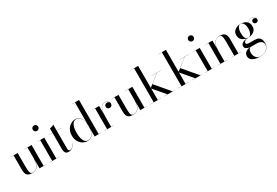

<svg xmlns="http://www.w3.org/2000/svg" viewBox="81 -2077 5268 3653"><g transform="rotate(-30 2715.5 -250.0)"><path d="M488 -2.5H548V0H397.5V-171Q393 -127.5 378.2 -86Q363.5 -44.5 329.5 -17.2Q295.5 10 234.5 10Q176 10 145.5 -9.8Q115 -29.5 104 -63.5Q93 -97.5 93 -141V-457.5H32V-460H182.5V-152Q182.5 -110 186 -74.2Q189.5 -38.5 202.5 -16.8Q215.5 5 243.5 5Q296.5 5 327.5 -19.8Q358.5 -44.5 373.5 -82.5Q388.5 -120.5 393 -162Q397.5 -203.5 397.5 -237V-457.5H327.5V-460H488Z M652.5 -700Q652.5 -725 670 -742.5Q687.5 -760 712.5 -760Q737 -760 754.8 -742.5Q772.5 -725 772.5 -700Q772.5 -675.5 754.8 -657.8Q737 -640 712.5 -640Q687.5 -640 670 -657.8Q652.5 -675.5 652.5 -700ZM616.5 -2.5H677V-457.5H616.5V-460H767V-2.5H827V0H616.5Z M1176.5 -101.5Q1158.5 -53.5 1122.2 -23.2Q1086 7 1040 7Q999 7 979.8 -11Q960.5 -29 954.8 -56.2Q949 -83.5 949 -111V-457.5H876V-460H949V-560Q971.5 -560 997.8 -569.5Q1024 -579 1039 -590V-460H1146V-457.5H1039V-72.5Q1039 -35 1047.8 -22.2Q1056.5 -9.5 1077 -9.5Q1105.5 -9.5 1132.2 -37.5Q1159 -65.5 1174 -101.5Z M1759 -2.5V0H1608V-178Q1599 -88.5 1559 -39.8Q1519 9 1452.5 9Q1398 9 1349.5 -19.5Q1301 -48 1270.8 -101.5Q1240.5 -155 1240.5 -230Q1240.5 -305 1270.8 -358.8Q1301 -412.5 1349.5 -441.2Q1398 -470 1452.5 -470Q1519 -470 1559 -420.8Q1599 -371.5 1608 -282V-747.5H1548V-750H1698.5V-2.5ZM1608 -230Q1608 -345 1567 -403.5Q1526 -462 1467.5 -462Q1425.5 -462 1398.5 -432Q1371.5 -402 1358.5 -349.5Q1345.5 -297 1345.5 -230Q1345.5 -163 1358.5 -110.8Q1371.5 -58.5 1398.5 -28.5Q1425.5 1.5 1467.5 1.5Q1526 1.5 1567 -56.8Q1608 -115 1608 -230Z M1822.5 -2.5H1883.5V-457.5H1822.5V-460H1973V-285Q1977 -335 1990.2 -377.2Q2003.5 -419.5 2030 -444.8Q2056.5 -470 2100.5 -470Q2142.5 -470 2166.8 -445.8Q2191 -421.5 2191 -389Q2191 -363.5 2175.8 -345.8Q2160.5 -328 2133 -328Q2104.5 -328 2088.8 -343.5Q2073 -359 2073 -381.5Q2073 -411 2092 -426Q2111 -441 2132.5 -441Q2150.5 -441 2164.2 -432.8Q2178 -424.5 2185 -411Q2177.5 -435 2155.5 -451.2Q2133.5 -467.5 2100.5 -467.5Q2061.5 -467.5 2036.5 -446.5Q2011.5 -425.5 1997.5 -390.2Q1983.5 -355 1978.2 -311.5Q1973 -268 1973 -222.5V-2.5H2033V0H1822.5Z M2702.5 -2.5H2762.5V0H2612V-171Q2607.5 -127.5 2592.8 -86Q2578 -44.5 2544 -17.2Q2510 10 2449 10Q2390.5 10 2360 -9.8Q2329.5 -29.5 2318.5 -63.5Q2307.5 -97.5 2307.5 -141V-457.5H2246.5V-460H2397V-152Q2397 -110 2400.5 -74.2Q2404 -38.5 2417 -16.8Q2430 5 2458 5Q2511 5 2542 -19.8Q2573 -44.5 2588 -82.5Q2603 -120.5 2607.5 -162Q2612 -203.5 2612 -237V-457.5H2542V-460H2702.5Z M2826 -2.5H2907V-747.5H2826V-750H2996.5V-267L3237.5 -457.5H3125V-460H3328.5V-457.5H3241L3058.5 -312.5L3322.5 -2.5H3363V0H3135.5V-2.5H3209L2996.5 -252.5V-2.5H3066.5V0H2826Z M3436.5 -2.5H3517.5V-747.5H3436.5V-750H3607V-267L3848 -457.5H3735.5V-460H3939V-457.5H3851.5L3669 -312.5L3933 -2.5H3973.5V0H3746V-2.5H3819.5L3607 -252.5V-2.5H3677V0H3436.5Z M4068 -700Q4068 -725 4085.5 -742.5Q4103 -760 4128 -760Q4152.5 -760 4170.2 -742.5Q4188 -725 4188 -700Q4188 -675.5 4170.2 -657.8Q4152.5 -640 4128 -640Q4103 -640 4085.5 -657.8Q4068 -675.5 4068 -700ZM4032 -2.5H4092.5V-457.5H4032V-460H4182.5V-2.5H4242.5V0H4032Z M4311.5 -2.5H4372.5V-457.5H4311.5V-460H4462V-284Q4464.5 -317 4473.2 -350Q4482 -383 4499.8 -410Q4517.5 -437 4548 -453.5Q4578.5 -470 4625 -470Q4683.5 -470 4714.2 -450.5Q4745 -431 4756.2 -396.8Q4767.5 -362.5 4767.5 -319V-2.5H4827.5V0H4617V-2.5H4677V-308Q4677 -350 4673.5 -385.8Q4670 -421.5 4657.2 -443.2Q4644.5 -465 4616.5 -465Q4563 -465 4532 -440.2Q4501 -415.5 4486 -377.5Q4471 -339.5 4466.5 -298Q4462 -256.5 4462 -223V-2.5H4522V0H4311.5Z M4912 -71.5Q4912 -117.5 4953.5 -141Q4995 -164.5 5056 -168.5Q5019 -173 4984.5 -189.8Q4950 -206.5 4927.5 -238Q4905 -269.5 4905 -318.5Q4905 -373.5 4933 -406.8Q4961 -440 5002.2 -454.8Q5043.5 -469.5 5084 -469.5Q5123 -469.5 5162 -456Q5201 -442.5 5227 -412Q5248.5 -442 5276.5 -453.5Q5304.5 -465 5325.5 -465Q5362.5 -465 5383.2 -441.5Q5404 -418 5404 -389.5Q5404 -357.5 5386.8 -346Q5369.5 -334.5 5351 -334.5Q5332 -334.5 5316.2 -347.5Q5300.5 -360.5 5300.5 -385Q5300.5 -410 5316.8 -420.8Q5333 -431.5 5351 -431.5Q5365.5 -431.5 5379.5 -424.8Q5393.5 -418 5399.5 -405.5Q5394.5 -427.5 5376 -445Q5357.5 -462.5 5326 -462.5Q5303.5 -462.5 5276.5 -451Q5249.5 -439.5 5228.5 -410Q5242 -393 5250 -370.2Q5258 -347.5 5258 -318.5Q5258 -263 5231.5 -229.8Q5205 -196.5 5164.8 -181.8Q5124.5 -167 5084 -167Q5081.5 -167 5079 -167Q5057.5 -166 5034.8 -159.8Q5012 -153.5 4996 -140.2Q4980 -127 4980 -106Q4980 -80 5008.2 -74.8Q5036.5 -69.5 5077 -69.5Q5103.5 -69.5 5117.5 -70Q5131.5 -70.5 5152.5 -70.5Q5181 -70.5 5208.2 -65.5Q5235.5 -60.5 5258 -45Q5280.5 -29.5 5293.8 0.8Q5307 31 5307 82Q5307 141.5 5277.8 181Q5248.5 220.5 5200.5 240.2Q5152.5 260 5096.5 260Q5039 260 4989.8 246Q4940.5 232 4910.2 202Q4880 172 4880 125Q4880 92 4894.8 69.8Q4909.5 47.5 4931.8 34Q4954 20.5 4977.5 14.2Q5001 8 5019 7Q4969.5 2 4940.8 -17Q4912 -36 4912 -71.5ZM5000 -318.5Q5000 -281.5 5004.5 -247.2Q5009 -213 5026.8 -191.2Q5044.5 -169.5 5084 -169.5Q5113.5 -169.5 5132.2 -191.2Q5151 -213 5159.8 -247.2Q5168.5 -281.5 5168.5 -318.5Q5168.5 -355.5 5159.8 -389.5Q5151 -423.5 5132.2 -445.2Q5113.5 -467 5084 -467Q5054.5 -467 5036 -445.2Q5017.5 -423.5 5008.8 -389.5Q5000 -355.5 5000 -318.5ZM4977.5 114.5Q4977.5 146 4991 179Q5004.5 212 5033 234.2Q5061.5 256.5 5107 256.5Q5160 256.5 5203 237Q5246 217.5 5271.5 183.8Q5297 150 5297 106.5Q5297 74.5 5278.8 53Q5260.5 31.5 5231.2 20.2Q5202 9 5169.5 9H5060.5Q5042 9 5025.5 7.5Q4992.5 28.5 4985 54Q4977.5 79.5 4977.5 114.5Z"/></g></svg>

Font: Bodoni* 72pt
Style: Regular
Weight: 400
Version: Version 2.3